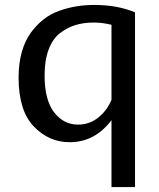

<svg xmlns="http://www.w3.org/2000/svg" viewBox="-20 -562 640 775"><path d="M55 -249Q55 -306 68 -352Q81 -398 104 -429.5Q127 -461 155.5 -483.5Q184 -506 219.5 -518.5Q255 -531 289 -536.5Q323 -542 360 -542Q455 -542 525 -512V193H430V-77Q363 12 261 12Q177 12 116 -52Q55 -116 55 -249ZM358 -471Q318 -471 285 -461Q252 -451 222.5 -428.5Q193 -406 176.5 -362.5Q160 -319 160 -258Q160 -158 198.5 -108.5Q237 -59 295 -59Q340 -59 375.5 -86.5Q411 -114 430 -159V-462Q393 -471 358 -471Z"/></svg>

Font: Edlo
Style: Regular
Weight: 400
Monospace: yes
Version: Version 0.01